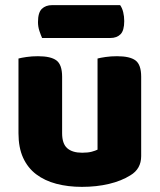

<svg xmlns="http://www.w3.org/2000/svg" viewBox="-20 -712 622 748"><path d="M52 -484Q63 -487 83.5 -490Q104 -493 128 -493Q178 -493 200 -476.5Q222 -460 222 -413V-193Q222 -152 242 -134.5Q262 -117 300 -117Q323 -117 337.5 -121Q352 -125 360 -129V-484Q371 -487 391.5 -490Q412 -493 436 -493Q486 -493 508 -476.5Q530 -460 530 -413V-104Q530 -54 488 -29Q453 -7 404.5 4.5Q356 16 299 16Q245 16 199.5 4Q154 -8 121 -33Q88 -58 70 -97.5Q52 -137 52 -193ZM144 -564Q139 -575 133.5 -591.5Q128 -608 128 -626Q128 -663 143 -677.5Q158 -692 183 -692H448Q456 -681 460 -664.5Q464 -648 464 -630Q464 -593 449.5 -578.5Q435 -564 410 -564Z"/></svg>

Font: Baloo Bhaina 2 ExtraBold
Style: Regular
Weight: 800
Designer: Yesha Goshar, Manish Minz, Shuchita Grover and Ek Type
Foundry: Ek Type
Version: Version 1.640;hotconv 1.0.111;makeotfexe 2.5.65597; ttfautoh